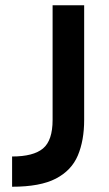

<svg xmlns="http://www.w3.org/2000/svg" viewBox="-20 -700 416 730"><path d="M26 10V-105Q107 -105 143.5 -135.5Q180 -166 180 -244V-680H300V-244Q300 -166 276 -109Q252 -52 192.5 -21Q133 10 26 10Z"/></svg>

Font: Inria Sans
Style: Bold
Weight: 700
Designer: Black Foundry Team
Foundry: Black Foundry
Version: Version 1.2; ttfautohint (v1.8.3)